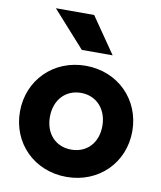

<svg xmlns="http://www.w3.org/2000/svg" viewBox="-97 -910 896 1067"><g transform="rotate(10 351.0 -376.5)"><path d="M131 -833 313 -630H487L347 -833ZM668 -233C668 -411 533 -547 351 -547C169 -547 34 -411 34 -233C34 -55 169 80 351 80C533 80 668 -55 668 -233ZM499 -233C499 -138 439 -74 351 -74C263 -74 203 -138 203 -233C203 -328 263 -394 351 -394C438 -394 499 -328 499 -233Z"/></g></svg>

Font: LINE Seed JP App_OTF ExtraBold
Style: Regular
Weight: 800
Designer: LINE & Fontrix & Fontworks
Version: Version 1.013